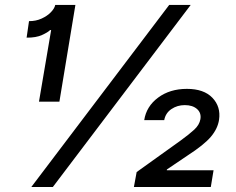

<svg xmlns="http://www.w3.org/2000/svg" viewBox="-20 -747 942 767"><path d="M105.1 0 655.9 -727.3H741.8L191.1 0ZM281.2 -727.3 217.3 -340.9H135.7L184.3 -626.8H180Q171.5 -617.9 147.7 -607.1Q123.9 -596.2 86.3 -596.6L95.9 -662.6Q123.2 -662.3 146.1 -672.8Q169 -683.2 183.6 -698.5Q198.2 -713.8 200.6 -727.3ZM514.9 0 525.9 -59.7 701.3 -185.4Q735.1 -209.9 755.9 -229Q776.6 -248.2 780.5 -270.6Q784.8 -295.8 767.2 -311.4Q749.6 -327.1 718 -327.1Q688.2 -327.1 664.8 -311.3Q641.3 -295.5 636 -267H556.1Q564.6 -322.1 611.7 -357.1Q658.7 -392 726.6 -392Q794.4 -392 828.5 -356.4Q862.6 -320.7 855.1 -268.8Q849.8 -233 822.3 -200.5Q794.7 -168 728.7 -125.4L646.7 -70L646.3 -66.8H833.1L822.1 0Z"/></svg>

Font: Inter UI Medium
Style: Italic
Weight: 500
Italic angle: 9.39999°
Designer: Rasmus Andersson
Foundry: rsms
Version: 3.2;8d6f07862